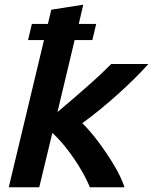

<svg xmlns="http://www.w3.org/2000/svg" viewBox="-20 -796 650 816"><path d="M17.2 0 167 -625.8H99.2L115.5 -694.2H183.5L198 -754.8L333.8 -776L314.8 -694.2H388.8L372.5 -625.8H297.2L224.2 -319.8Q253.2 -343.8 285.6 -371.9Q318 -400 349.9 -427.9Q381.8 -455.8 408.5 -480.9Q435.2 -506 452.8 -524H610.5Q584.8 -494.8 552.4 -462.9Q520 -431 483.6 -398Q447.2 -365 408.4 -333.2Q369.5 -301.5 330 -272.5Q364.2 -238.5 399.8 -190.9Q435.2 -143.2 465 -93.4Q494.8 -43.5 509.2 0H362.2Q344.2 -42.5 318.5 -84.6Q292.8 -126.8 263.1 -164.8Q233.5 -202.8 202.5 -231.2L146.8 0Z"/></svg>

Font: Ubuntu Sans
Style: Italic
Weight: 400
Italic angle: -13.5°
Designer: Dalton Maag Ltd
Foundry: Dalton Maag Ltd
Version: Version 1.006